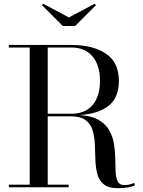

<svg xmlns="http://www.w3.org/2000/svg" viewBox="-20 -987 752 1012"><path d="M343 -895 478.5 -967 486 -960 376 -850H311L201 -960L208.5 -967ZM26.5 -13.5H136.5V-736.5H26.5V-750H356.5Q470 -750 538.2 -704.2Q606.5 -658.5 606.5 -561Q606.5 -472.5 553.2 -430Q500 -387.5 400 -380.5Q463.5 -376.5 500.8 -354.2Q538 -332 556.5 -298.8Q575 -265.5 581 -226.8Q587 -188 587.5 -150Q588 -112 589.5 -80.8Q591 -49.5 600.5 -30.5Q610 -11.5 635 -11.5Q650.5 -11.5 663.5 -14.8Q676.5 -18 687 -23L691.5 -11Q679.5 -4 656 0.5Q632.5 5 601.5 5Q552 5 527 -15.5Q502 -36 493 -69.8Q484 -103.5 482.8 -144Q481.5 -184.5 480 -225Q478.5 -265.5 468.5 -299.2Q458.5 -333 431.5 -353.5Q404.5 -374 351.5 -374H231.5V-13.5H342V0H26.5ZM356.5 -736.5H231.5V-387.5H356.5Q428.5 -387.5 467.8 -433.2Q507 -479 507 -561Q507 -642.5 467.8 -689.5Q428.5 -736.5 356.5 -736.5Z"/></svg>

Font: Bodoni Moda 16pt
Style: Regular
Weight: 400
Version: Version 2.3